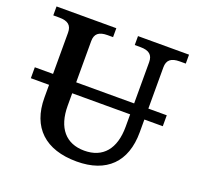

<svg xmlns="http://www.w3.org/2000/svg" viewBox="-125 -837 1026 990"><g transform="rotate(20 388.5 -342.0)"><path d="M392 16C556 16 647 -74 647 -237V-307H748V-367H647V-593C647 -633 668 -651 716 -651H749V-700H469V-651H500C548 -651 569 -633 569 -593V-367H251V-593C251 -633 272 -651 320 -651H350V-700H22V-651H55C103 -651 124 -633 124 -593V-367H24V-307H124V-237C124 -74 220 16 392 16ZM251 -239V-307H569V-239C569 -117 512 -50 410 -50C309 -50 251 -117 251 -239Z"/></g></svg>

Font: LT Superior Serif Semibold
Style: Regular
Weight: 600
Designer: Daniel Lyons
Foundry: LyonsType
Version: Version 2.120;FEAKit 1.0